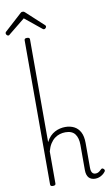

<svg xmlns="http://www.w3.org/2000/svg" viewBox="-219 -1745 1034 1833"><g transform="rotate(-10 298.5 -828.0)"><path d="M548 17Q528 17 512 10.5Q496 4 485.5 -8Q475 -20 469.5 -38.5Q464 -57 464 -82V-326Q464 -393 435.5 -431Q407 -469 343 -469Q315 -469 288.5 -461Q262 -453 238.5 -435.5Q215 -418 196 -388.5Q177 -359 165 -315V-4Q165 6 158.5 10.5Q152 15 138 15Q125 15 119 10.5Q113 6 113 -4V-1401Q113 -1411 119 -1415.5Q125 -1420 138 -1420Q152 -1420 158.5 -1415.5Q165 -1411 165 -1401V-405Q182 -438 203 -459.5Q224 -481 248.5 -494Q273 -507 299 -513Q325 -519 350 -519Q398 -519 435.5 -500Q473 -481 494.5 -440.5Q516 -400 516 -334V-94Q516 -74 520.5 -60Q525 -46 534.5 -38.5Q544 -31 558 -31Q569 -31 578.5 -34Q588 -37 598 -44.5Q608 -52 618 -62Q624 -68 630 -67.5Q636 -67 644 -60Q650 -54 651 -47.5Q652 -41 647 -34Q636 -19 619.5 -7Q603 5 585 11Q567 17 548 17ZM-32 -1473Q-40 -1473 -47 -1481Q-54 -1489 -54 -1497Q-54 -1500 -53.5 -1503Q-53 -1506 -49 -1511L116 -1661Q121 -1667 126.5 -1670Q132 -1673 141 -1673Q150 -1673 155 -1670Q160 -1667 166 -1661L331 -1509Q335 -1506 336 -1502.5Q337 -1499 337 -1496Q337 -1488 329.5 -1480.5Q322 -1473 314 -1473Q309 -1473 305.5 -1475.5Q302 -1478 297 -1482L141 -1609L-16 -1482Q-19 -1478 -23 -1475.5Q-27 -1473 -32 -1473Z"/></g></svg>

Font: Playwrite BE WAL ExtraLight
Style: Regular
Weight: 250
Version: Version 1.002